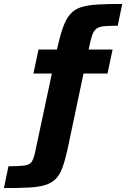

<svg xmlns="http://www.w3.org/2000/svg" viewBox="-129 -762 648 977"><path d="M-109 195 -86 84Q-32 84 -5.5 80.5Q21 77 31 63Q41 49 48 20L135 -388H41L67 -510H161V-512Q176 -578 191 -621Q206 -664 227.5 -689Q249 -714 282.5 -725Q316 -736 367.5 -739Q419 -742 493 -742L470 -631Q425 -631 399.5 -628.5Q374 -626 360.5 -615Q347 -604 339 -579.5Q331 -555 322 -510H444L418 -388H296L214 1Q201 58 187.5 94Q174 130 152.5 150.5Q131 171 98 180.5Q65 190 14.5 192.5Q-36 195 -109 195Z"/></svg>

Font: Saira
Style: Bold
Weight: 700
Designer: Hector Gatti with collaboration of the Omnibus-Type team
Foundry: Omnibus-Type
Version: Version 1.100; ttfautohint (v1.8.3)